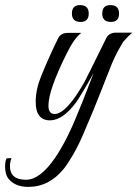

<svg xmlns="http://www.w3.org/2000/svg" viewBox="-91 -472 539 753"><path d="M20 261Q-34 261 -60 226Q-71 209 -71 181Q-71 159 -65 149L-46 148Q-52 164 -52 179Q-52 233 11 233Q66 233 125 147Q147 115 170 70Q193 25 216 -33Q232 -71 246.5 -109Q261 -147 276 -185Q250 -139 232.5 -110Q215 -81 207 -70Q155 0 105 0Q49 0 49 -73Q49 -121 71 -175Q103 -253 137 -322Q148 -343 175 -343H228Q200 -323 169 -259Q99 -118 99 -58Q99 -25 123 -25Q169 -25 240 -150Q245 -160 267 -203.5Q289 -247 326 -323Q337 -344 364 -344H428Q415 -334 392 -308Q384 -295 372.5 -274Q361 -253 348 -223Q332 -184 306 -116.5Q280 -49 239 46Q218 96 197.5 131.5Q177 167 160 189Q102 261 20 261ZM344 -386Q310 -386 310 -419Q310 -452 342 -452Q376 -452 376 -419Q376 -386 344 -386ZM225 -386Q191 -386 191 -419Q191 -452 223 -452Q257 -452 257 -419Q257 -386 225 -386Z"/></svg>

Font: Carattere
Style: Regular
Weight: 400
Designer: Robert E. Leuschke
Foundry: Robert E. Leuschke
Version: Version 1.010; ttfautohint (v1.8.3)